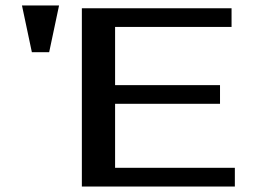

<svg xmlns="http://www.w3.org/2000/svg" viewBox="-20 -679 938 699"><path d="M835 0V-68H399V-301H781V-369H399V-581H823V-649H278V0ZM159 -489 195 -659H60L96 -489Z"/></svg>

Font: Gamestation Extended
Style: Regular
Weight: 400
Width: 7
Designer: Jonas Hecksher
Foundry: Jonas Hecksher, Playtypeª, e-types AS
Version: Version 1.003